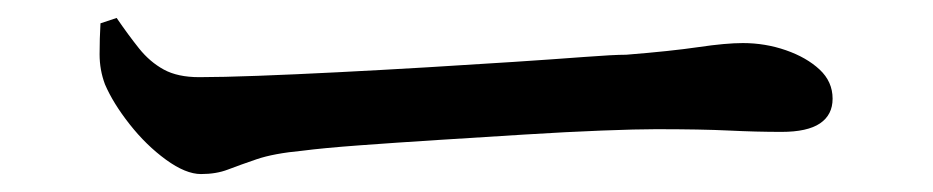

<svg xmlns="http://www.w3.org/2000/svg" viewBox="-20 -465 1040 214"><path d="M110 -445Q123 -426 135 -411Q147 -396 162.5 -387.5Q178 -379 202 -379Q227 -379 267.5 -380.5Q308 -382 357 -384.5Q406 -387 456.5 -390Q507 -393 552.5 -396Q598 -399 631 -401.5Q664 -404 678 -404Q728 -408 758.5 -412.5Q789 -417 808 -417Q833 -417 856 -409Q879 -401 893.5 -387.5Q908 -374 908 -355Q908 -337 894 -327.5Q880 -318 851 -318Q823 -318 792.5 -319.5Q762 -321 711 -321Q690 -321 651 -319.5Q612 -318 564 -315Q516 -312 468.5 -309Q421 -306 380.5 -303Q340 -300 317 -297Q285 -294 266 -287.5Q247 -281 234 -276Q221 -271 204 -271Q187 -271 165 -287Q143 -303 124.5 -326.5Q106 -350 97 -371Q91 -387 91 -404.5Q91 -422 92 -439Z"/></svg>

Font: Early Summer Mincho SemiBold
Style: Regular
Weight: 600
Designer: GuiWonder
Version: Version 1.002